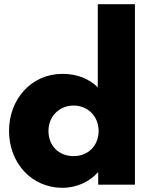

<svg xmlns="http://www.w3.org/2000/svg" viewBox="-20 -880 723 915"><path d="M23 -256C23 -106 128 15 278 15C348 15 408 -16 446 -58H448V0H623V-860H446V-464C404 -505 347 -528 278 -528C128 -528 23 -406 23 -256ZM211 -256C211 -327 264 -377 331 -377C397 -377 450 -327 450 -256C450 -186 400 -136 331 -136C259 -136 211 -186 211 -256Z"/></svg>

Font: Hussar Techniczny
Style: Bold 
Weight: 700
Foundry: Cannot Into Space Fonts
Version: Version 0.77